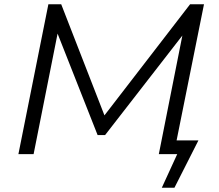

<svg xmlns="http://www.w3.org/2000/svg" viewBox="-20 -720 1021 897"><path d="M736 157 808 0H722L832 -554L471 -89H436L249 -563L137 0H66L206 -700H266L468 -181L868 -700H933L805 -64H907L795 157Z"/></svg>

Font: Montserrat
Style: Italic
Weight: 400
Italic angle: -11.3°
Designer: Julieta Ulanovsky
Foundry: Julieta Ulanovsky
Version: Version 9.000; ttfautohint (v1.8.4.7-5d5b)